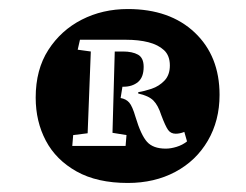

<svg xmlns="http://www.w3.org/2000/svg" viewBox="-20 -796 544 425"><path d="M263 -391Q195 -391 149.5 -416.5Q104 -442 81.5 -484.5Q59 -527 59 -580Q59 -642 87 -685.5Q115 -729 161 -752.5Q207 -776 263 -776Q356 -776 411 -724Q466 -672 466 -586Q466 -529 440 -484.5Q414 -440 368 -415.5Q322 -391 263 -391ZM347 -467Q358 -467 371 -471Q384 -475 394 -483L388 -504Q378 -500 369 -500Q358 -500 352 -508.5Q346 -517 337 -541Q330 -563 319.5 -573.5Q309 -584 286 -589V-592Q299 -594 315.5 -599.5Q332 -605 344 -617.5Q356 -630 356 -651Q356 -673 343 -685Q330 -697 308.5 -702.5Q287 -708 259 -708H157L152 -686L181 -682L174 -501L142 -497L140 -473H258L260 -497L229 -502L234 -682H252Q273 -682 285.5 -675Q298 -668 298 -648Q298 -625 285.5 -614.5Q273 -604 253 -604H251L247 -579Q259 -577 266 -569Q273 -561 280 -537Q292 -497 305.5 -482Q319 -467 347 -467Z"/></svg>

Font: Literata 18pt
Style: Bold Italic
Weight: 700
Italic angle: -2°
Designer: Latin by Veronika Burian and Jose Scaglione. Greek by Irene Vlachou. Cyrillic by Vera Evstafieva
Foundry: TypeTogether
Version: Version 3.103;gftools[0.9.29]